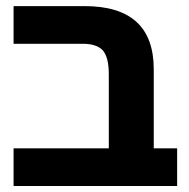

<svg xmlns="http://www.w3.org/2000/svg" viewBox="-20 -622 632 642"><path d="M572.3 -126Q572.3 -94.7 572.3 0Q435.5 0 25.4 0Q25.4 -31.2 25.4 -126Q104.5 -126 343.8 -126Q343.8 -188.5 343.8 -374Q343.8 -429.7 324.2 -453.1Q303.7 -475.6 256.8 -475.6Q179.7 -475.6 25.4 -475.6Q25.4 -507.8 25.4 -601.6Q85 -601.6 262.7 -601.6Q494.1 -601.6 494.1 -390.6Q494.1 -302.7 494.1 -126Q513.7 -126 572.3 -126Z"/></svg>

Font: Noto Sans Hebrew DECATHLON 
Style: Bold
Weight: 400
Designer: Monotype Design Team
Version: Version 2.000;GOOG;noto-fonts:20170220:a8a215d2e889